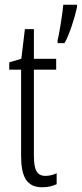

<svg xmlns="http://www.w3.org/2000/svg" viewBox="-20 -780 345 810"><path d="M305 -750V-760H247C245 -731 229 -630 223 -611V-598H252C272 -630 297 -711 305 -750ZM172 -38C133 -38 123 -67 123 -126V-486H217V-532H123V-657H85L70 -532L19 -517V-486H69V-123C69 -35 92 10 158 10C183 10 202 5 219 -3V-49C206 -43 189 -38 172 -38Z"/></svg>

Font: Noto Sans Gujarati UI ExtraCondensed Light
Style: Regular
Weight: 300
Width: 2
Designer: Jelle Bosma - Monotype Design Team, Universal Thirst
Foundry: Monotype Imaging Inc.
Version: Version 2.106